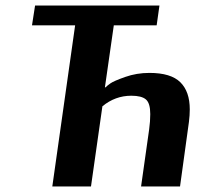

<svg xmlns="http://www.w3.org/2000/svg" viewBox="-20 -670 735 690"><path d="M543 -579H389L357 -356H359Q365 -362 377 -370.5Q389 -379 430 -393.5Q471 -408 517 -408Q594 -408 628 -374.5Q662 -341 662 -277Q662 -256 659 -232L627 0H487L516 -205Q520 -234 520 -260Q520 -299 504.5 -312.5Q489 -326 452 -326Q394 -326 348 -288L307 0H168L250 -579H95L106 -650H553Z"/></svg>

Font: Arsenal
Style: Bold Italic
Weight: 700
Italic angle: -9.10001°
Designer: Andrij Shevchenko
Foundry: Stairsfor
Version: Version 2.001;PS 002.001;hotconv 1.0.88;makeotf.lib2.5.64775